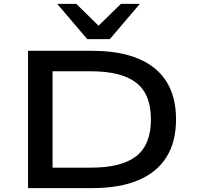

<svg xmlns="http://www.w3.org/2000/svg" viewBox="-20 -966 1013 986"><path d="M124 0V-705H453Q595 -705 691 -664.5Q787 -624 835.5 -546Q884 -468 884 -353Q884 -238 835 -159.5Q786 -81 690 -40.5Q594 0 453 0ZM250 -105H446Q603 -105 679 -163.5Q755 -222 755 -353Q755 -483 679 -541.5Q603 -600 446 -600H250ZM428 -765 274 -946H372L486 -834L601 -946H698L544 -765Z"/></svg>

Font: Nunito Sans 7pt Expanded SemiBold
Style: Regular
Weight: 600
Width: 7
Designer: Vernon Adams
Foundry: Vernon Adams
Version: Version 3.101;gftools[0.9.27]